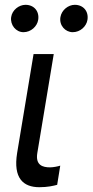

<svg xmlns="http://www.w3.org/2000/svg" viewBox="-20 -770 384 797"><path d="M119.3 -545.5 51.1 -134.9C34.1 -29.8 76.7 7.1 143.5 7.1C177.6 7.1 201.7 1.4 217.3 -2.8L230.1 -82.4C221.6 -79.5 201.7 -75.3 187.5 -75.3C157.7 -75.3 126.4 -83.8 134.9 -134.9L203.1 -545.5ZM26.3 -698.9C21.7 -666.2 46.2 -636.4 77.4 -636.4C108.7 -636.4 134.2 -660.5 138.5 -687.5C144.2 -723 121.4 -750 85.9 -750C58.9 -750 30.5 -728.7 26.3 -698.9ZM230.8 -698.9C225.1 -664.8 250.7 -636.4 282 -636.4C313.2 -636.4 338.8 -660.5 343 -687.5C348.7 -723 326 -750 290.5 -750C263.5 -750 235.8 -728.7 230.8 -698.9Z"/></svg>

Font: Magic Ui Pro
Style: Italic
Weight: 400
Italic angle: -9.39999°
Designer: Stefan Endress, Andreas Faust
Version: Version 1.000;FEAKit 1.0